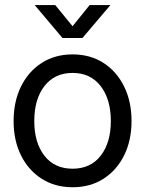

<svg xmlns="http://www.w3.org/2000/svg" viewBox="-20 -748 589 779"><path d="M274.4 11.7Q203.1 11.7 149.2 -22.7Q95.2 -57.1 65.2 -117.7Q35.2 -178.2 35.2 -256.8Q35.2 -335.9 65.2 -397Q95.2 -458 149.2 -492.7Q203.1 -527.3 274.4 -527.3Q346.2 -527.3 399.9 -492.7Q453.6 -458 483.6 -397Q513.7 -335.9 513.7 -256.8Q513.7 -178.2 483.6 -117.7Q453.6 -57.1 399.9 -22.7Q346.2 11.7 274.4 11.7ZM274.4 -63.5Q347.7 -63.5 388.7 -116.5Q429.7 -169.4 429.7 -256.8Q429.7 -345.2 388.4 -398.7Q347.2 -452.1 274.4 -452.1Q201.7 -452.1 160.4 -398.9Q119.1 -345.7 119.1 -256.8Q119.1 -168.9 160.2 -116.2Q201.2 -63.5 274.4 -63.5ZM204.1 -727.5 274.4 -641.6 343.8 -727.5H427.7V-727.1L314.5 -593.8H233.4L121.1 -727.1V-727.5Z"/></svg>

Font: Inter Display
Style: Regular
Weight: 400
Designer: Rasmus Andersson
Foundry: rsms
Version: Version 4.001;git-9221beed3